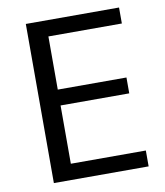

<svg xmlns="http://www.w3.org/2000/svg" viewBox="-80 -766 715 832"><g transform="rotate(-10 278.0 -350.0)"><path d="M89.8 0V-700.2H500V-629.9H176.8V-396H479V-326.2H176.8V-69.8H506.8V0Z"/></g></svg>

Font: Post Grotesk Regular
Style: Regular
Weight: 500
Version: 0.900; ttfautohint (v0.96) -l 8 -r 50 -G 200 -x 14 -w "gGD" 